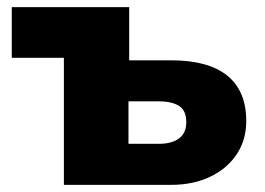

<svg xmlns="http://www.w3.org/2000/svg" viewBox="-20 -518 743 538"><path d="M159 0V-356H13V-498H342V-349H459Q564 -349 617 -306Q670 -263 670 -179Q670 -126 643.5 -86Q617 -46 569.5 -23Q522 0 459 0ZM340 -115H425Q461 -115 481.5 -130Q502 -145 502 -176Q502 -208 482 -221Q462 -234 425 -234H340Z"/></svg>

Font: Nunito Sans 10pt Black
Style: Regular
Weight: 900
Designer: Vernon Adams
Foundry: Vernon Adams
Version: Version 3.101;gftools[0.9.27]